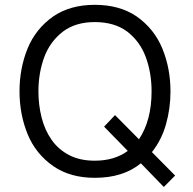

<svg xmlns="http://www.w3.org/2000/svg" viewBox="-20 -720 794 788"><path d="M652.3 47.4 558.1 -49.8Q485.8 9.8 369.1 9.8Q268.1 9.8 198.7 -38.1Q126 -88.9 93 -170.2Q60.1 -251.5 60.1 -345.2Q60.1 -439 93 -520.3Q126 -601.6 198.7 -652.8Q268.1 -700.2 369.1 -700.2Q470.7 -700.2 540.5 -652.8Q613.3 -601.6 646.5 -520.3Q679.7 -439 679.7 -344.7Q679.7 -275.4 661.4 -210.4Q643.1 -145.5 603.5 -95.7L698.7 0.5ZM369.1 -60.5Q449.7 -60.5 504.4 -100.6L407.2 -200.2L452.1 -247.6L550.3 -148.4Q602.1 -225.6 602.1 -345.2Q602.1 -420.4 578.6 -484.9Q555.2 -549.3 501.5 -590.8Q449.2 -629.4 369.1 -629.4Q290 -629.4 238.3 -590.3Q184.6 -548.8 161.1 -484.1Q137.7 -419.4 137.7 -345.2Q137.7 -288.6 150.9 -237.1Q164.1 -185.5 191.9 -146Q219.7 -106.4 263.7 -83.5Q307.6 -60.5 369.1 -60.5Z"/></svg>

Font: Acari Sans
Style: Regular
Weight: 400
Designer: Alfredo Marco Pradil and Stefan Peev
Foundry: Hanken Design Co.
Version: Version 1.045;February 4, 2021;FontCreator 13.0.0.2655 64-bi